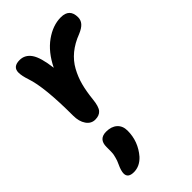

<svg xmlns="http://www.w3.org/2000/svg" viewBox="-261 -562 1037 1037"><g transform="rotate(-45 258.0 -43.5)"><path d="M95.2 -56.2Q95.2 -273.9 64 -365.2Q50.8 -404.3 50.8 -429.2Q50.8 -473.1 103 -473.1Q143.6 -473.1 168.5 -437.3Q193.4 -401.4 204.1 -313Q243.7 -394 303.2 -436.5Q362.8 -479 423.8 -479Q490.2 -479 490.2 -413.1Q490.2 -391.1 476.1 -374.8Q461.9 -358.4 430.2 -345.2Q378.9 -325.7 342.3 -295.7Q305.7 -265.6 283.7 -225.6Q261.7 -185.5 250.2 -142.3Q238.8 -99.1 232.9 -43Q228 6.8 212.2 25.4Q196.3 43.9 165 43.9Q133.8 43.9 114.5 16.1Q95.2 -11.7 95.2 -56.2ZM66.9 357.9Q66.9 337.4 83 303.2Q87.9 293 91.3 283.7Q94.7 274.4 96.9 264.9Q99.1 255.4 100.6 249.5Q102.1 243.7 102.5 233.2Q103 222.7 103 219.7Q103 216.8 103 204.6Q103 192.4 103 190.9Q103 130.9 160.2 130.9Q199.7 130.9 222.9 151.6Q246.1 172.4 246.1 209Q246.1 291 191.9 354Q156.7 392.1 111.8 392.1Q66.9 392.1 66.9 357.9Z"/></g></svg>

Font: Shantell Sans Bouncy
Style: Regular
Weight: 600
Designer: Stephen Nixon, Anya Danilova, Shantell Martin
Foundry: Arrow Type
Version: Version 1.006;[9816181b4]